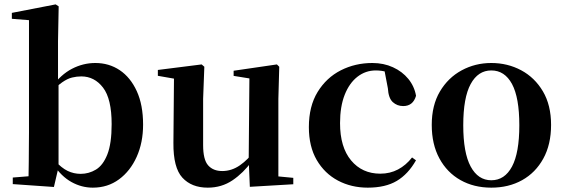

<svg xmlns="http://www.w3.org/2000/svg" viewBox="-20 -839 2571 875"><path d="M38.2 0V-29.9L110.1 -35.7Q111.1 -65.2 111.1 -100.6Q111.1 -136.1 111.6 -171.6Q112.1 -207 112.1 -234.8V-747.1L34 -753.3V-780.3L233.6 -819L247.4 -810L244.4 -650.9V-464.7L246.8 -454.7V-79.1V-77.4L225.7 13.1ZM403 16.2Q351.7 16.2 305.6 -9.5Q259.4 -35.1 223.3 -89.4H212.3L230.6 -106.4Q260.2 -73.6 288.3 -60.1Q316.3 -46.7 347.6 -46.7Q385.1 -46.7 417.3 -66.2Q449.6 -85.7 469.2 -135.2Q488.8 -184.8 488.8 -273.3Q488.8 -388.7 449.6 -439.7Q410.4 -490.8 350.4 -490.8Q329.8 -490.8 308.6 -485.7Q287.4 -480.6 263.7 -464.1Q239.9 -447.6 209.1 -413.5L196.2 -442.5H215.7Q257.4 -499.3 308.1 -525.6Q358.9 -551.9 414.4 -551.9Q476.9 -551.9 525.8 -519.1Q574.7 -486.2 603.4 -423.5Q632.1 -360.9 632.1 -270.9Q632.1 -189.2 602.9 -124.3Q573.7 -59.4 522.3 -21.6Q470.9 16.2 403 16.2Z M926.7 16.2Q853.1 16.2 811.2 -29.3Q769.3 -74.7 770.3 -187.9L773 -497.7L803 -475.4L699.4 -493.5V-520.2L899 -545.4L911.2 -534.8L905.7 -388.7V-177.8Q905.7 -111 928.7 -85.3Q951.7 -59.5 992.8 -59.5Q1035.7 -59.5 1073.5 -85.8Q1111.3 -112.1 1140.6 -153.8L1174.2 -103H1127Q1089.4 -51 1039.8 -17.4Q990.2 16.2 926.7 16.2ZM1118.6 12.4 1113.4 -109.4V-111.9L1116.6 -481.6L1044.7 -493.2V-516.6L1241.9 -545.4L1252.6 -534.8L1248.6 -388.7V-35L1316.6 -28.5V0.7Z M1656.1 16.2Q1581.1 16.2 1520.2 -16Q1459.3 -48.3 1423.4 -109.8Q1387.6 -171.4 1387.6 -259.7Q1387.6 -354.7 1427.5 -419.9Q1467.4 -485 1533.1 -518.5Q1598.9 -551.9 1677 -551.9Q1728.5 -551.9 1770.8 -532.5Q1813.2 -513.2 1840.8 -479.5Q1868.4 -445.8 1876 -402.4Q1862.4 -355.6 1817.4 -355.6Q1789.9 -355.6 1770.1 -373.6Q1750.4 -391.6 1747.6 -436.8L1729.8 -530.1L1797.7 -486.3Q1768.8 -503.2 1744.1 -510.6Q1719.4 -518 1692.6 -518Q1646.2 -518 1609.2 -489.4Q1572.1 -460.7 1550.9 -407.1Q1529.7 -353.5 1529.7 -277.6Q1529.7 -168.4 1580 -108Q1630.4 -47.5 1713.2 -47.5Q1757.5 -47.5 1793.8 -66.7Q1830.2 -85.9 1857.9 -121.4L1875.8 -108.4Q1840.1 -45.4 1788.3 -14.6Q1736.5 16.2 1656.1 16.2Z M2219 16.2Q2139.7 16.2 2078.5 -18.3Q2017.3 -52.8 1982.5 -117Q1947.6 -181.2 1947.6 -269.8Q1947.6 -359.1 1984.8 -422Q2022 -484.9 2083.9 -518.4Q2145.8 -551.9 2219 -551.9Q2293.1 -551.9 2355.1 -518.8Q2417 -485.6 2454.2 -422.7Q2491.4 -359.8 2491.4 -269.8Q2491.4 -180.5 2456 -116.3Q2420.6 -52 2359.4 -17.9Q2298.2 16.2 2219 16.2ZM2219 -17.5Q2280 -17.5 2313.4 -80.1Q2346.7 -142.6 2346.7 -268.1Q2346.7 -394.2 2313.4 -456.1Q2280 -518 2219 -518Q2158.7 -518 2125 -456.1Q2091.2 -394.2 2091.2 -268.1Q2091.2 -142.6 2125 -80.1Q2158.7 -17.5 2219 -17.5Z"/></svg>

Font: Early Summer Mincho VF
Style: Regular
Weight: 250
Designer: GuiWonder
Version: Version 1.002